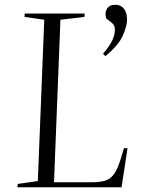

<svg xmlns="http://www.w3.org/2000/svg" viewBox="-20 -787 598 807"><path d="M55 -14 139 -26 166 -704 83 -716 84 -730H336L335 -716L234 -704L207 -21H367Q401 -21 423 -28Q445 -35 460 -56.5Q475 -78 488 -121L501 -164H516L491 0H53ZM423 -551 413 -561Q442 -595 452.5 -618.5Q463 -642 463 -663Q463 -681 449 -692L427 -709Q419 -731 429 -749Q439 -767 465 -767Q487 -767 500.5 -751Q514 -735 514 -704Q514 -678 496 -637Q478 -596 423 -551Z"/></svg>

Font: Literata 72pt Light
Style: Italic
Weight: 300
Italic angle: -2°
Designer: Latin by Veronika Burian and Jose Scaglione. Greek by Irene Vlachou. Cyrillic by Vera Evstafieva
Foundry: TypeTogether
Version: Version 3.002